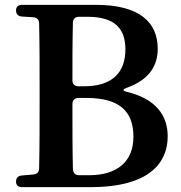

<svg xmlns="http://www.w3.org/2000/svg" viewBox="-20 -763 745 790"><path d="M46 -16C46 -1 55 7 71 7H352C597 7 670 -95 670 -202C670 -290 619 -357 502 -385C483 -390 483 -395 502 -402C595 -435 629 -494 629 -562C629 -670 556 -743 375 -743H71C55 -743 46 -735 46 -720C46 -705 55 -696 70 -695L117 -692C132 -691 141 -682 141 -666C143 -577 143 -486 143 -396V-350C143 -257 143 -162 141 -71C141 -55 132 -46 117 -45L70 -41C55 -40 46 -31 46 -16ZM303 -360H335C470 -360 529 -307 529 -200C529 -99 463 -42 346 -42H306C290 -42 281 -51 280 -67C278 -151 278 -237 278 -335C278 -351 287 -360 303 -360ZM278 -433C278 -514 278 -592 280 -670C281 -686 290 -694 306 -694H339C453 -694 496 -645 496 -560C496 -464 441 -408 326 -408H303C287 -408 278 -417 278 -433Z"/></svg>

Font: 寒蝉锦书宋Pro Soft
Style: Regular
Weight: 700
Designer: 寒蝉锦书宋{Warren} 思源宋体{Ryoko NISHIZUKA 西塚涼子 (kana & ideographs); Frank Grießhammer (Latin, Greek & Cyrillic); Wenlong ZHANG 
Foundry: Adobe & ChillType
Version: Version 2.000;Glyphs 3.1.1 (3135)